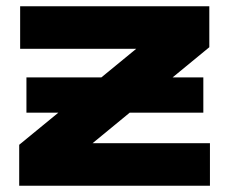

<svg xmlns="http://www.w3.org/2000/svg" viewBox="-20 -590 728 610"><path d="M64 -344H626V-232H64ZM41 0V-130L447 -463L574 -435H44V-570H645V-440L240 -107L131 -135H647V0Z"/></svg>

Font: Unbounded SemiBold
Style: Regular
Weight: 600
Designer: Luke Prowse, Jean-Baptiste Morizot, Fátima Lázaro, Florian Runge
Foundry: NaN
Version: Version 1.700